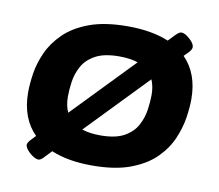

<svg xmlns="http://www.w3.org/2000/svg" viewBox="-67 -622 825 722"><g transform="rotate(10 345.5 -261.0)"><path d="M123 21Q114 21 101.5 13Q89 5 79.5 -6.5Q70 -18 70 -26Q70 -34 81 -46L99 -65Q41 -123 41 -222Q41 -253 47 -293Q53 -333 71.5 -374.5Q90 -416 126 -451.5Q162 -487 221 -509Q280 -531 368 -531Q460 -531 524 -504L547 -528Q554 -535 559.5 -539Q565 -543 570 -543Q579 -543 591 -535Q603 -527 612 -516Q621 -505 621 -496Q621 -487 611 -476L593 -458Q650 -400 650 -302Q650 -272 644 -232Q638 -192 620 -150Q602 -108 566.5 -72.5Q531 -37 472 -14.5Q413 8 324 8Q233 8 169 -19L145 6Q132 21 123 21ZM191 -232Q191 -197 203 -172L427 -404Q397 -414 356 -414Q298 -414 264.5 -395.5Q231 -377 215.5 -348.5Q200 -320 195.5 -289Q191 -258 191 -232ZM336 -109Q394 -109 427 -127.5Q460 -146 475.5 -175Q491 -204 495.5 -235.5Q500 -267 500 -292Q500 -325 489 -350L266 -119Q295 -109 336 -109Z"/></g></svg>

Font: Asap Expanded Expanded Regular
Style: Bold Italic
Weight: 700
Width: 7
Italic angle: -6°
Designer: Pablo Cosgaya
Foundry: Omnibus-Type
Version: Version 3.001; ttfautohint (v1.8.4.7-5d5b)